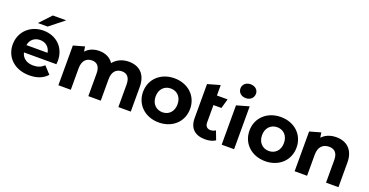

<svg xmlns="http://www.w3.org/2000/svg" viewBox="-32 -1522 4353 2265"><g transform="rotate(20 2144.0 -389.5)"><path d="M528 -751H360L225 -607H347ZM599 -267C599 -440 477 -546 319 -546C155 -546 32 -430 32 -269C32 -109 153 8 339 8C436 8 511 -22 561 -79L478 -169C441 -134 400 -117 343 -117C261 -117 204 -158 189 -225H596C597 -238 599 -255 599 -267ZM320 -428C390 -428 441 -384 452 -316H187C198 -385 249 -428 320 -428Z M1392 -546C1311 -546 1241 -513 1198 -458C1160 -517 1096 -546 1021 -546C952 -546 892 -522 852 -476L842 -538L703 -499V0H859V-270C859 -366 908 -411 977 -411C1042 -411 1079 -371 1079 -284V0H1235V-270C1235 -366 1284 -411 1354 -411C1417 -411 1456 -371 1456 -284V0H1612V-308C1612 -472 1520 -546 1392 -546Z M1964 8C2135 8 2259 -107 2259 -269C2259 -431 2135 -546 1964 -546C1793 -546 1668 -431 1668 -269C1668 -107 1793 8 1964 8ZM1964 -120C1886 -120 1826 -176 1826 -269C1826 -362 1886 -418 1964 -418C2042 -418 2101 -362 2101 -269C2101 -176 2042 -120 1964 -120Z M2632 -136C2615 -123 2592 -116 2569 -116C2527 -116 2502 -141 2502 -187V-406H2602L2636 -526H2502V-657L2346 -613V-185C2346 -57 2420 8 2547 8C2595 8 2642 -3 2674 -26Z M2831 -613C2889 -613 2928 -651 2928 -703C2928 -751 2889 -787 2831 -787C2773 -787 2734 -749 2734 -700C2734 -651 2773 -613 2831 -613ZM2753 0H2909V-538L2753 -494Z M3300 8C3471 8 3595 -107 3595 -269C3595 -431 3471 -546 3300 -546C3129 -546 3004 -431 3004 -269C3004 -107 3129 8 3300 8ZM3300 -120C3222 -120 3162 -176 3162 -269C3162 -362 3222 -418 3300 -418C3378 -418 3437 -362 3437 -269C3437 -176 3378 -120 3300 -120Z M3996 -546C3923 -546 3860 -521 3818 -475L3808 -538L3669 -499V0H3825V-266C3825 -365 3879 -411 3954 -411C4023 -411 4063 -371 4063 -284V0H4219V-308C4219 -472 4123 -546 3996 -546Z"/></g></svg>

Font: Talent SemiBold
Style: Bold
Weight: 700
Designer: Mike Powis
Version: Version 1.001;hotconv 1.0.109;makeotfexe 2.5.65596